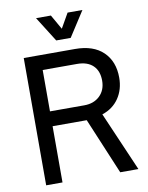

<svg xmlns="http://www.w3.org/2000/svg" viewBox="-95 -951 783 1019"><g transform="rotate(-10 296.0 -441.5)"><path d="M256 -748 171 -883H251L296 -804L341 -883H421L334 -748ZM429 -319 567 0H469L342 -303H158V0H70V-686H346Q445 -686 498 -634.5Q551 -583 551 -496Q551 -432 519 -385Q487 -338 429 -319ZM158 -383H343Q395 -383 427 -414Q459 -445 459 -496Q459 -548 429 -577Q399 -606 343 -606H158Z"/></g></svg>

Font: Archivo Narrow
Style: Regular
Weight: 400
Designer: Hector Gatti
Foundry: Omnibus-Type
Version: Version 1.003